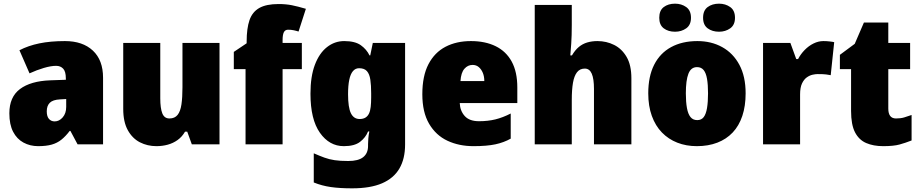

<svg xmlns="http://www.w3.org/2000/svg" viewBox="-20 -787 5020 1047"><path d="M334 -563Q431 -563 486.5 -511Q542 -459 542 -363V0H403L364 -73H360Q338 -44 315 -25.5Q292 -7 262 1.5Q232 10 188 10Q144 10 108 -9.5Q72 -29 51.5 -68.5Q31 -108 31 -169Q31 -258 89 -301.5Q147 -345 254 -349L339 -352V-360Q339 -397 324.5 -412.5Q310 -428 286 -428Q258 -428 219 -416.5Q180 -405 141 -387L86 -513Q134 -538 194.5 -550.5Q255 -563 334 -563ZM307 -245Q268 -243 251.5 -226.5Q235 -210 235 -180Q235 -152 247 -138.5Q259 -125 278 -125Q303 -125 322 -147Q341 -169 341 -204V-247Z M1177 -553V0H1026L1001 -69H989Q973 -41 948.5 -23.5Q924 -6 894.5 2Q865 10 833 10Q784 10 743 -11Q702 -32 677 -77Q652 -122 652 -193V-553H854V-251Q854 -197 865 -169Q876 -141 904 -141Q933 -141 948.5 -160.5Q964 -180 969.5 -218Q975 -256 975 -311V-553Z M1626 -410H1521V0H1319V-410H1255V-504L1325 -551V-560Q1325 -632 1340.5 -677Q1356 -722 1394 -743.5Q1432 -765 1499 -765Q1539 -765 1571.5 -758.5Q1604 -752 1648 -739L1608 -615Q1596 -619 1581.5 -622Q1567 -625 1551 -625Q1535 -625 1528 -611.5Q1521 -598 1521 -568V-553H1626Z M1857 -563Q1916 -563 1947.5 -540.5Q1979 -518 1995 -485H1999L2013 -553H2189V1Q2189 79 2158 132Q2127 185 2063.5 212.5Q2000 240 1900 240Q1833 240 1784 233Q1735 226 1691 208V49Q1723 63 1749 72.5Q1775 82 1805 86.5Q1835 91 1879 91Q1934 91 1960.5 70Q1987 49 1987 9V-1Q1987 -14 1988.5 -32Q1990 -50 1994 -70H1987Q1974 -37 1943.5 -13.5Q1913 10 1855 10Q1776 10 1724.5 -63Q1673 -136 1673 -276Q1673 -370 1697 -433.5Q1721 -497 1763 -530Q1805 -563 1857 -563ZM1938 -415Q1918 -415 1904.5 -399Q1891 -383 1884.5 -351.5Q1878 -320 1878 -273Q1878 -201 1893.5 -169.5Q1909 -138 1941 -138Q1960 -138 1972.5 -145.5Q1985 -153 1992 -167.5Q1999 -182 2001.5 -204Q2004 -226 2004 -256V-279Q2004 -322 1999.5 -352.5Q1995 -383 1981 -399Q1967 -415 1938 -415Z M2548 -563Q2626 -563 2683 -535Q2740 -507 2770.5 -451Q2801 -395 2801 -310V-225H2487Q2489 -182 2514.5 -154Q2540 -126 2592 -126Q2641 -126 2681.5 -136Q2722 -146 2765 -168V-31Q2728 -10 2681.5 0Q2635 10 2562 10Q2483 10 2420 -19.5Q2357 -49 2320 -112Q2283 -175 2283 -273Q2283 -373 2316.5 -437Q2350 -501 2409.5 -532Q2469 -563 2548 -563ZM2557 -433Q2531 -433 2512.5 -412Q2494 -391 2491 -345H2621Q2621 -370 2613 -389.5Q2605 -409 2591 -421Q2577 -433 2557 -433Z M3098 -652Q3098 -591 3095 -549Q3092 -507 3090 -485H3099Q3116 -514 3136.5 -531Q3157 -548 3182.5 -555.5Q3208 -563 3238 -563Q3287 -563 3329 -542Q3371 -521 3397 -476.5Q3423 -432 3423 -360V0H3219V-302Q3219 -357 3207 -385Q3195 -413 3169 -413Q3142 -413 3126.5 -393Q3111 -373 3104.5 -335.5Q3098 -298 3098 -243V0H2896V-760H3098Z M4046 -278Q4046 -209 4028 -155Q4010 -101 3975.5 -64.5Q3941 -28 3891.5 -9Q3842 10 3780 10Q3722 10 3673.5 -9Q3625 -28 3589.5 -64.5Q3554 -101 3534.5 -155Q3515 -209 3515 -278Q3515 -370 3547 -433.5Q3579 -497 3639.5 -530Q3700 -563 3783 -563Q3859 -563 3918.5 -530Q3978 -497 4012 -433.5Q4046 -370 4046 -278ZM3720 -278Q3720 -231 3726 -198Q3732 -165 3745.5 -148.5Q3759 -132 3782 -132Q3805 -132 3817.5 -148.5Q3830 -165 3835.5 -198Q3841 -231 3841 -278Q3841 -325 3835.5 -357Q3830 -389 3817 -405Q3804 -421 3781 -421Q3748 -421 3734 -385Q3720 -349 3720 -278ZM3575 -690Q3575 -730 3599.5 -748.5Q3624 -767 3661 -767Q3696 -767 3722 -748.5Q3748 -730 3748 -690Q3748 -651 3722 -632.5Q3696 -614 3661 -614Q3624 -614 3599.5 -632.5Q3575 -651 3575 -690ZM3814 -690Q3814 -730 3839 -748.5Q3864 -767 3901 -767Q3936 -767 3962 -748.5Q3988 -730 3988 -690Q3988 -651 3962 -632.5Q3936 -614 3901 -614Q3864 -614 3839 -632.5Q3814 -651 3814 -690Z M4470 -563Q4487 -563 4504.5 -561Q4522 -559 4529 -557L4510 -377Q4500 -379 4485.5 -381Q4471 -383 4438 -383Q4427 -383 4411 -379.5Q4395 -376 4379.5 -365Q4364 -354 4353.5 -332Q4343 -310 4343 -272V0H4141V-553H4290L4322 -465H4332Q4346 -492 4368 -514.5Q4390 -537 4416.5 -550Q4443 -563 4470 -563Z M4866 -141Q4891 -141 4910 -146.5Q4929 -152 4951 -160V-21Q4918 -8 4885.5 1Q4853 10 4796 10Q4743 10 4703.5 -7Q4664 -24 4642.5 -65.5Q4621 -107 4621 -182V-410H4560V-488L4641 -548L4691 -664H4824V-553H4943V-410H4824V-195Q4824 -168 4834.5 -154.5Q4845 -141 4866 -141Z"/></svg>

Font: Noto Sans Display Black
Style: Regular
Weight: 900
Designer: Monotype Design Team
Foundry: Monotype Imaging Inc.
Version: Version 2.003